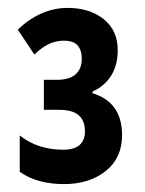

<svg xmlns="http://www.w3.org/2000/svg" viewBox="-20 -873 367 486"><path d="M151 -853Q207 -853 242.5 -824.5Q278 -796 278 -746Q278 -709 262 -682.5Q246 -656 214 -641V-637Q251 -626 270 -599.5Q289 -573 289 -531Q289 -473 247.5 -440Q206 -407 142 -407Q109 -407 81 -414.5Q53 -422 30 -438V-530Q53 -512 80.5 -503Q108 -494 140 -494Q168 -494 181.5 -506Q195 -518 195 -540Q195 -568 179 -581.5Q163 -595 130 -595H91V-671H124Q156 -671 171.5 -685Q187 -699 187 -724Q187 -746 176.5 -758Q166 -770 142 -770Q122 -770 104.5 -762Q87 -754 67 -735L25 -798Q53 -825 85 -839Q117 -853 151 -853Z"/></svg>

Font: Noto Sans Display ExtraCondensed
Style: Bold
Weight: 700
Width: 2
Designer: Monotype Design Team
Foundry: Monotype Imaging Inc.
Version: Version 2.003